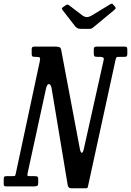

<svg xmlns="http://www.w3.org/2000/svg" viewBox="-75 -1000 703 1030"><path d="M117 -695H113.5Q102.5 -695 98.8 -697.5Q95 -700 95 -710.5V-735.5Q95 -744.5 98.5 -747.2Q102 -750 110 -750H220Q236 -750 243.5 -747Q251 -744 253 -733.5L353 -203.5Q357.5 -180 364 -180Q370 -180 375.5 -204.5L481 -677.5Q483.5 -688 478.2 -691.5Q473 -695 461 -695H447Q434 -695 431 -699Q428 -703 428 -716.5V-733.5Q428 -744.5 432 -747.2Q436 -750 446 -750H592Q603 -750 605.5 -746.5Q608 -743 608 -731.5V-711.5Q608 -701.5 605 -698.2Q602 -695 591 -695H565Q552 -695 549.8 -692.5Q547.5 -690 545 -679.5L397 -0.5Q396 5 394 7.5Q392 10 384.5 10H308.5Q291 10 288.5 -5.5L201.5 -528.5Q199.5 -539 195.2 -544Q191 -549 188 -549Q177 -549 172 -525.5L73 -70.5Q70.5 -57.5 73.8 -56.2Q77 -55 92 -55H111Q120 -55 125 -52.8Q130 -50.5 130 -40.5V-20.5Q130 -6 124.8 -3Q119.5 0 106 0H-39Q-48.5 0 -51.8 -2.2Q-55 -4.5 -55 -13.5V-37.5Q-55 -48 -52.5 -51.5Q-50 -55 -40 -55H-8Q4.5 -55 6.2 -58Q8 -61 10 -70.5L138.5 -671.5Q141.5 -686 138.8 -690.5Q136 -695 117 -695ZM327 -860.5 262.5 -943.5Q257.5 -950 257 -953.8Q256.5 -957.5 264.5 -963L275 -970Q284.5 -976.5 288 -975.5Q291.5 -974.5 299 -969L366 -918Q379 -908.5 390.5 -908.2Q402 -908 419 -918L514.5 -976Q523.5 -981.5 527 -980Q530.5 -978.5 535.5 -971.5L539.5 -967.5Q545 -961 545.5 -957Q546 -953 537.5 -946L430 -857Q423.5 -851.5 419 -848.2Q414.5 -845 402.5 -845H362.5Q347 -845 339.8 -849.2Q332.5 -853.5 327 -860.5Z"/></svg>

Font: Besley* Condensed
Style: Italic
Weight: 400
Width: 3
Italic angle: -13°
Designer: Owen Earl
Foundry: indestructible type*
Version: Version 3.000; ttfautohint (v1.8.3)